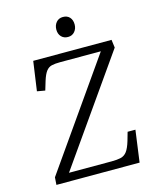

<svg xmlns="http://www.w3.org/2000/svg" viewBox="-130 -981 865 1068"><g transform="rotate(-15 302.5 -446.5)"><path d="M571 -654 145 -47H391Q423 -47 444 -52Q465 -57 479 -75.5Q493 -94 505 -134L519 -183H564L539 0H60L63 -43L491 -654H257Q227 -654 208 -649.5Q189 -645 176 -628Q163 -611 152 -576L136 -523L90 -531L114 -700H565ZM283 -834Q283 -859 297.5 -876Q312 -893 336 -893Q361 -893 375 -877.5Q389 -862 389 -836Q389 -812 374.5 -795Q360 -778 336 -778Q312 -778 297.5 -793.5Q283 -809 283 -834Z"/></g></svg>

Font: Literata 12pt Light
Style: Italic
Weight: 300
Italic angle: -2°
Designer: Latin by Veronika Burian and Jose Scaglione. Greek by Irene Vlachou. Cyrillic by Vera Evstafieva
Foundry: TypeTogether
Version: Version 3.002